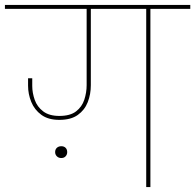

<svg xmlns="http://www.w3.org/2000/svg" viewBox="-55 -760 793 780"><path d="M556 0H539V-724H-35V-740H718V-724H556ZM186 -273Q141 -273 113 -293.5Q85 -314 72 -346Q59 -378 59 -412Q59 -420 59 -427.5Q59 -435 59 -442H76V-411Q76 -383 86 -354.5Q96 -326 120.5 -307.5Q145 -289 186 -289Q230 -289 254 -307.5Q278 -326 287.5 -355Q297 -384 297 -414V-732H314V-414Q314 -377 301.5 -345Q289 -313 261 -293Q233 -273 186 -273ZM194 -118Q183 -118 176 -125Q169 -132 169 -142Q169 -153 176 -159.5Q183 -166 194 -166Q205 -166 211.5 -159.5Q218 -153 218 -142Q218 -132 211.5 -125Q205 -118 194 -118Z"/></svg>

Font: Poppins Devanagari Thin
Style: Regular
Weight: 100
Designer: Ninad Kale (Devanagari), Jonny Pinhorn (Latin)
Foundry: Indian Type Foundry
Version: 4.005